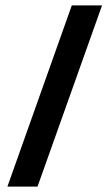

<svg xmlns="http://www.w3.org/2000/svg" viewBox="-20 -694 407 714"><path d="M7.5 0H119.5L359.5 -674H247Z"/></svg>

Font: Anybody SemiCondensed SemiBold
Style: Regular
Weight: 600
Width: 4
Version: Version 1.113;gftools[0.9.25]